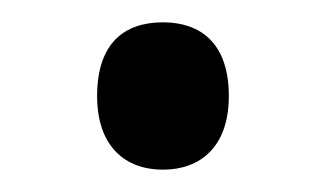

<svg xmlns="http://www.w3.org/2000/svg" viewBox="-20 -140 293 172"><path d="M67 -54C67 -9 92 12 126 12C159 12 185 -8 185 -54C185 -102 159 -120 126 -120C91 -120 67 -101 67 -54Z"/></svg>

Font: Noto Sans Lao UI SemCond
Style: Regular
Weight: 400
Width: 4
Designer: Monotype Design Team
Foundry: Monotype Imaging Inc.
Version: Version 2.000